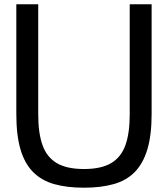

<svg xmlns="http://www.w3.org/2000/svg" viewBox="-20 -863 782 894"><path d="M371 11Q292 11 233 -5.5Q174 -22 134.5 -61.5Q95 -101 75.5 -167Q56 -233 56 -332V-843H158V-330Q158 -243 178 -187Q198 -131 244.5 -103.5Q291 -76 371 -76Q451 -76 497.5 -103.5Q544 -131 564 -187Q584 -243 584 -330V-843H686V-332Q686 -233 666 -167Q646 -101 607 -61.5Q568 -22 508.5 -5.5Q449 11 371 11Z"/></svg>

Font: Matangi SemiBold
Style: Regular
Weight: 600
Designer: Prashant Pant
Foundry: The Graphic Ant
Version: Version 3.002